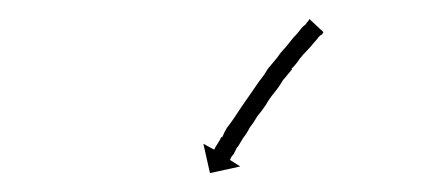

<svg xmlns="http://www.w3.org/2000/svg" viewBox="-20 -544 474 203"><path d="M321 -508Q319 -507 317 -505Q317 -505 317 -505Q317 -505 317 -505Q317 -505 317 -505Q317 -505 317 -505Q315 -502 312 -499Q312 -499 312 -499Q312 -499 312 -499Q312 -499 312 -499Q312 -499 312 -499Q309 -495 305 -491Q305 -491 305 -491Q305 -491 305 -491Q305 -491 305 -491Q305 -491 305 -491Q301 -487 297 -482Q297 -482 297 -482Q297 -482 297 -482Q297 -482 297 -482Q297 -482 297 -482Q293 -476 288 -471Q288 -471 288 -471Q288 -471 289 -471Q289 -471 289 -471Q289 -471 289 -471Q284 -465 279 -459Q279 -459 279 -459Q279 -459 279 -459Q279 -459 279 -459Q279 -459 279 -459Q275 -452 270 -446Q270 -446 270 -446Q270 -446 270 -446Q270 -446 270 -446Q270 -446 270 -446Q265 -440 261 -433Q261 -433 261 -433Q261 -433 261 -433Q261 -433 261 -433Q261 -433 261 -433Q257 -427 252 -421Q248 -414 244 -409Q241 -403 237 -398Q234 -393 231 -388V-389Q229 -385 227 -381Q225 -379 224 -377Q224 -376 223 -375L234 -368L202 -361L195 -392L206 -386Q207 -386 207 -387Q208 -389 210 -392Q212 -395 214 -399H215Q217 -404 220 -409Q224 -414 228 -420Q232 -426 236 -432Q240 -438 245 -445Q245 -445 245 -445Q245 -445 245 -445Q245 -445 245 -445Q245 -445 245 -445Q249 -451 254 -458Q254 -458 254 -458Q254 -458 254 -458Q254 -458 254 -458Q254 -458 254 -458Q259 -464 263 -471Q263 -471 263 -471Q263 -471 263 -471Q263 -471 263 -471Q263 -471 263 -471Q268 -477 273 -483Q273 -483 273 -483Q273 -483 273 -483Q273 -483 273 -483Q273 -483 273 -483Q277 -489 282 -494Q282 -494 282 -494Q282 -494 282 -494Q282 -494 282 -494Q282 -494 282 -494Q286 -499 290 -504Q290 -504 290 -504Q290 -504 290 -504Q290 -504 290 -504Q290 -504 290 -504Q294 -508 297 -512Q297 -512 297 -512Q297 -512 297 -512Q297 -512 297 -512Q297 -512 297 -512Q300 -516 303 -518Q303 -518 303 -518Q303 -518 303 -518Q303 -518 303 -518Q303 -518 303 -518Q305 -521 306 -522Q307 -523 307 -524L322 -510Q321 -509 321 -508Z"/></svg>

Font: FRB American Cursive Just Arrows Black
Style: Bold Italic
Weight: 900
Italic angle: -25°
Version: Version 2.0;Modular Font Editor K font №1